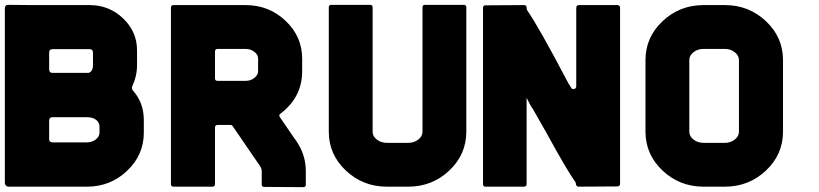

<svg xmlns="http://www.w3.org/2000/svg" viewBox="-20 -771 3384 793"><path d="M197 -470H339H346Q364 -476 364 -502V-553Q364 -568 350 -568H197Q183 -568 183 -553V-485Q183 -470 197 -470ZM183 -273V-197Q183 -183 197 -183H339Q360 -183 375.5 -195Q391 -207 391 -223V-247Q391 -265 377 -276Q363 -287 339 -287H197Q183 -287 183 -273ZM339 0H15Q9 0 4.5 -4.5Q0 -9 0 -15V-736Q0 -751 15 -751L108 -750H350Q431 -750 488.5 -695Q546 -640 546 -563V-502Q546 -457 526 -414Q523 -405 529 -397Q574 -347 574 -275V-223Q574 -131 505 -65.5Q436 0 339 0Z M1200 -194Q1243 -135 1243 -65V-8Q1243 2 1232 2L1072 1Q1061 1 1061 -8V-65Q1061 -74 1054 -85L941 -250Q938 -255 932 -255H879Q868 -255 868 -244V-11Q868 0 857 0H697Q686 0 686 -11V-740Q686 -750 697 -750H994Q1091 -750 1159.5 -685Q1228 -620 1228 -529V-477Q1228 -370 1139 -302Q1130 -297 1136 -287L1197 -198Q1198 -198 1199 -196ZM868 -447Q868 -437 879 -437H994Q1015 -437 1030.5 -449Q1046 -461 1046 -477V-529Q1046 -545 1030.5 -557Q1015 -569 994 -569H879Q868 -569 868 -558Z M1666 0H1578Q1479 0 1408.5 -66.5Q1338 -133 1338 -227V-741Q1338 -751 1349 -751H1508Q1519 -751 1519 -741V-227Q1519 -208 1536.5 -194.5Q1554 -181 1578 -181H1666Q1690 -181 1707.5 -194.5Q1725 -208 1725 -227V-741Q1725 -751 1735 -751H1895Q1906 -751 1906 -741V-227Q1906 -133 1835.5 -66.5Q1765 0 1666 0Z M2359 -9Q2357 -17 2357 -19L2355 -21Q2322 -67 2236 -224Q2183 -318 2179 -324L2178 -325L2174 -331L2170 -338Q2165 -347 2155 -367V-11Q2155 0 2143 0H1985Q1975 0 1975 -11V-738Q1975 -749 1985 -749L2144 -750Q2155 -750 2155 -739Q2155 -735 2156 -734Q2156 -730 2157 -729Q2203 -664 2327 -428Q2327 -427 2328 -426Q2333 -419 2339 -409Q2343 -401 2351.5 -403.5Q2360 -406 2360 -415V-738Q2360 -750 2371 -750H2529Q2541 -750 2541 -738V-12Q2541 -1 2529 -1L2370 0Q2361 0 2359 -9Z M2974 -569H2886Q2862 -569 2844.5 -555.5Q2827 -542 2827 -523V-227Q2827 -208 2844.5 -194.5Q2862 -181 2886 -181H2974Q2997 -181 3014.5 -194.5Q3032 -208 3032 -227V-523Q3032 -542 3014.5 -555.5Q2997 -569 2974 -569ZM2974 0H2886Q2787 0 2716.5 -66.5Q2646 -133 2646 -227V-523Q2646 -617 2716.5 -683.5Q2787 -750 2886 -750H2974Q3073 -750 3143.5 -683.5Q3214 -617 3214 -523V-227Q3214 -133 3143.5 -66.5Q3073 0 2974 0Z"/></svg>

Font: Punc
Style: Bold
Weight: 400
Designer: The Kinetic
Foundry: The Kinetic
Version: Version 1.000;PS 001.001;hotconv 1.0.56